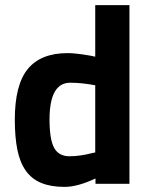

<svg xmlns="http://www.w3.org/2000/svg" viewBox="-20 -720 589 752"><path d="M353 -700H487V0H354V-21Q284 12 233 12Q179 12 141.5 -3.5Q104 -19 81 -51.5Q58 -84 48 -133.5Q38 -183 38 -251Q38 -388 89 -450Q140 -512 245 -512Q261 -512 283 -509.5Q305 -507 334 -502L353 -498ZM339 -120 353 -123V-386Q300 -396 255 -396Q174 -396 174 -252Q174 -174 192 -141Q210 -108 252 -108Q293 -108 339 -120Z"/></svg>

Font: Sunflower
Style: Bold
Weight: 700
Designer: JIKJI
Foundry: JIKJI
Version: Version 1.00